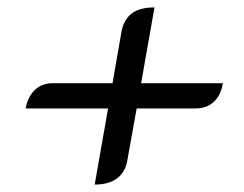

<svg xmlns="http://www.w3.org/2000/svg" viewBox="-20 -550 656 517"><path d="M271 -258H49Q55 -290 74 -308Q93 -326 123 -326H283L307 -464Q313 -497 334.5 -513.5Q356 -530 396 -530L360 -326H580Q575 -294 556 -276Q537 -258 506 -258H348L323 -119Q318 -87 295.5 -70Q273 -53 235 -53Z"/></svg>

Font: K2D Light
Style: Italic
Weight: 300
Italic angle: -10°
Designer: Katatrad Aksorn Co.,Ltd.
Foundry: Cadson Demak Co.,Ltd.
Version: Version 1.000; ttfautohint (v1.6)